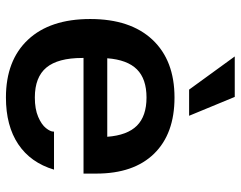

<svg xmlns="http://www.w3.org/2000/svg" viewBox="-100 -682 792 631"><g transform="rotate(90 295.5 -366.0)"><path d="M42 -267Q42 -399 110 -471.5Q178 -544 300 -544Q419 -544 484.5 -477Q550 -410 550 -287V-245H170V-241Q170 -161 201.5 -123Q233 -85 300 -85Q338 -85 363.5 -96Q389 -107 400.5 -121.5Q412 -136 412 -146V-148H537Q514 -71 453.5 -30.5Q393 10 300 10Q178 10 110 -62.5Q42 -135 42 -267ZM429 -323Q424 -389 392.5 -420.5Q361 -452 300 -452Q239 -452 207.5 -420.5Q176 -389 171 -323ZM165 -742H298L360 -592H274Z"/></g></svg>

Font: Mozilla Text BETA SemiBold
Style: Regular
Weight: 600
Designer: Studio DRAMA
Foundry: Studio DRAMA
Version: Version 0.100